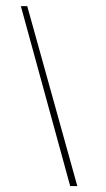

<svg xmlns="http://www.w3.org/2000/svg" viewBox="-20 -615 348 633"><path d="M69.8 -594.7H48.8L211.4 -1.5H234.9Z"/></svg>

Font: SaysetthaMai Thin
Style: Regular
Weight: 100
Designer: John M. Durdin
Foundry: Lao Script for Windows
Version: Version 1.101